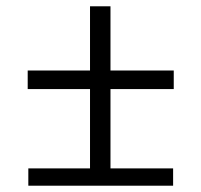

<svg xmlns="http://www.w3.org/2000/svg" viewBox="-20 -590 640 610"><path d="M70 0H530V-55H331V-307H532V-366H331V-570H266V-366H68V-307H266V-55H70Z"/></svg>

Font: JetBrains Mono ExtraLight
Style: Regular
Weight: 240
Monospace: yes
Designer: Philipp Nurullin, Konstantin Bulenkov
Foundry: JetBrains
Version: Version 2.305